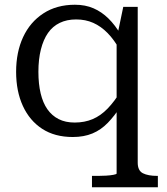

<svg xmlns="http://www.w3.org/2000/svg" viewBox="-20 -567 706 810"><path d="M368 223V175H395Q410 175 427.5 174Q445 173 458.5 170.5Q472 168 472 165V-414L476 -423L500 -538H561V119Q561 153 583 164Q605 175 643 175H646V223ZM296 -547Q340 -547 374.5 -532Q409 -517 437.5 -489Q466 -461 490 -420L487 -354Q462 -399 434 -427.5Q406 -456 373.5 -470.5Q341 -485 301 -485Q262 -485 232 -470.5Q202 -456 182.5 -428Q163 -400 152.5 -358.5Q142 -317 142 -264Q142 -213 151.5 -173Q161 -133 180 -106Q199 -79 227.5 -64.5Q256 -50 295 -50Q337 -50 371 -64.5Q405 -79 434 -109Q463 -139 489 -182L490 -120Q464 -79 435 -49Q406 -19 370 -4Q334 11 287 11Q211 11 158 -23.5Q105 -58 76.5 -120Q48 -182 48 -264Q48 -347 77.5 -410.5Q107 -474 163 -510.5Q219 -547 296 -547Z"/></svg>

Font: Roboto Serif
Style: Regular
Weight: 400
Designer: Greg Gazdowicz
Foundry: Commercial Type
Version: Version 1.008